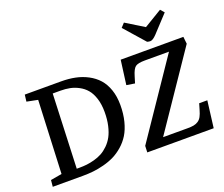

<svg xmlns="http://www.w3.org/2000/svg" viewBox="-147 -1172 1630 1397"><g transform="rotate(-20 668.0 -473.0)"><path d="M903.8 -915 932.1 -945.8 1071.8 -859.9 1210.9 -943.8 1236.8 -914.1 1116.2 -784.2Q1086.4 -752.9 1066.9 -752.9Q1056.6 -752.9 1043 -756.8ZM37.1 0 42 -50.8 128.9 -65.9 153.8 -630.9 68.8 -647.9 75.2 -700.2H356.9Q414.6 -700.2 464.8 -689.9Q515.1 -679.7 559.6 -656.2Q604 -632.8 635.5 -597.7Q667 -562.5 685.1 -510Q703.1 -457.5 703.1 -392.1Q703.1 -323.2 688.5 -266.1Q673.8 -209 649.2 -169.2Q624.5 -129.4 589.1 -98.6Q553.7 -67.9 516.4 -49.6Q479 -31.2 434.6 -19.8Q390.1 -8.3 351.1 -4.2Q312 0 270 0ZM1309.1 -645 915 -64.9H1104Q1133.8 -64.9 1152.3 -68.4Q1170.9 -71.8 1187 -82Q1203.1 -92.3 1213.6 -111.3Q1224.1 -130.4 1232.9 -162.1L1246.1 -207H1309.1L1283.2 0H769L771 -49.8L1168 -634.8H981.9Q927.7 -634.8 907.7 -619.9Q887.7 -605 872.1 -551.8L856.9 -502L793 -512.2L817.9 -700.2H1303.2ZM246.1 -64H266.1Q296.9 -64 324.7 -67.1Q352.5 -70.3 384.8 -79.1Q417 -87.9 443.6 -102.3Q470.2 -116.7 495.8 -141.6Q521.5 -166.5 539.1 -199Q556.6 -231.4 567.4 -278.6Q578.1 -325.7 578.1 -382.8Q578.1 -442.4 563.5 -488Q548.8 -533.7 525.1 -561.5Q501.5 -589.4 468 -607.2Q434.6 -625 400.9 -631.6Q367.2 -638.2 328.1 -638.2H269Z"/></g></svg>

Font: Literata Book SemiBold
Style: Italic
Weight: 600
Italic angle: -3°
Designer: Latin by Veronika Burian and Jose Scaglione. Greek by Irene Vlachou. Cyrillic by Vera Evstafieva
Foundry: TypeTogether
Version: Version 1.003;PS 001.003;hotconv 1.0.88;makeotf.lib2.5.64775